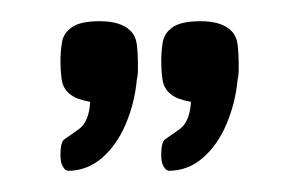

<svg xmlns="http://www.w3.org/2000/svg" viewBox="-20 -709 282 181"><path d="M44 -548Q44 -548 42.5 -548.5Q41 -549 39 -552.5Q37 -556 37 -563Q37 -575 40.5 -577.5Q44 -580 44 -580Q44 -580 54 -587Q64 -594 65 -613Q59 -614 53.5 -616Q48 -618 44 -622Q39 -627 38 -635Q37 -643 37 -651Q37 -661 38.5 -669.5Q40 -678 48 -683.5Q56 -689 74 -689Q94 -689 103 -680Q108 -675 109 -667Q110 -659 110 -650Q110 -646 110 -642Q110 -638 109 -634Q107 -612 98.5 -592Q90 -572 76 -560Q62 -548 44 -548ZM139 -548Q139 -548 137.5 -548.5Q136 -549 134 -552.5Q132 -556 132 -563Q132 -575 135.5 -577.5Q139 -580 139 -580Q139 -580 149 -587Q159 -594 160 -613Q154 -614 148.5 -616Q143 -618 139 -622Q134 -627 133 -635Q132 -643 132 -651Q132 -661 133.5 -669.5Q135 -678 143 -683.5Q151 -689 169 -689Q189 -689 198 -680Q203 -675 204 -667Q205 -659 205 -650Q205 -646 205 -642Q205 -638 204 -634Q202 -612 193.5 -592Q185 -572 171 -560Q157 -548 139 -548Z"/></svg>

Font: Fredoka SemiCondensed Light
Style: Regular
Weight: 300
Width: 4
Designer: Ben Nathan
Foundry: Milena B. Brandão, Ben Nathan
Version: Version 2.001